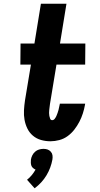

<svg xmlns="http://www.w3.org/2000/svg" viewBox="-20 -755 540 1037"><path d="M253 8Q226 8 201.5 1Q177 -6 158 -22Q139 -38 128 -60.5Q117 -83 112.5 -108Q108 -133 109.5 -159.5Q111 -186 115 -213L147 -406H90L91 -520H166L201 -735H339L304 -520H441L440 -406H285L250 -194Q249 -186 248 -178Q247 -170 246 -161.5Q245 -153 245 -145Q245 -137 246.5 -129Q248 -121 251 -113.5Q254 -106 262 -106Q270 -106 276 -114Q282 -122 285 -129.5Q288 -137 291 -145Q294 -153 296 -161Q298 -169 299.5 -177Q301 -185 303 -193V-195H440L439 -189Q435 -166 427.5 -142.5Q420 -119 408.5 -97Q397 -75 381.5 -55Q366 -35 345.5 -20Q325 -5 300.5 1.5Q276 8 253 8ZM167 262 126 216Q140 205 151.5 191Q163 177 172 161Q165 158 158.5 152.5Q152 147 149.5 140Q147 133 146.5 124.5Q146 116 147 107Q149 95 154.5 84Q160 73 169.5 64.5Q179 56 191 52.5Q203 49 215 49Q227 49 237 52.5Q247 56 254.5 64.5Q262 73 263.5 84Q265 95 263 107Q259 129 251 150.5Q243 172 231 192Q219 212 203 229.5Q187 247 167 262Z"/></svg>

Font: Iosevka Heavy Oblique
Style: Regular
Weight: 900
Italic angle: -9°
Monospace: yes
Designer: Belleve Invis
Foundry: Belleve Invis
Version: Version 32.5.0; ttfautohint (v1.8.4)